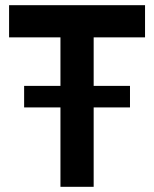

<svg xmlns="http://www.w3.org/2000/svg" viewBox="-20 -720 594 740"><path d="M213 0V-576H15V-700H539V-576H341V0ZM73 -306V-389H481V-306Z"/></svg>

Font: Cabin VF Beta
Style: Regular
Weight: 400
Designer: Pablo Impallari
Foundry: Pablo Impallari. http://www.impallari.com Igino Marini. http://www.ikern.com
Version: Version 2.200